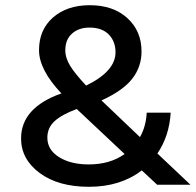

<svg xmlns="http://www.w3.org/2000/svg" viewBox="-20 -710 755 738"><path d="M231 -517Q231 -487 250 -456.5Q269 -426 311 -381Q424 -436 424 -509Q424 -551 398 -577.5Q372 -604 324 -604Q283 -604 257 -581Q231 -558 231 -517ZM712 0H584L525 -55Q443 8 322 8Q204 8 132.5 -45Q61 -98 61 -178Q61 -296 216 -351Q130 -442 130 -517Q130 -596 184 -643Q238 -690 325 -690Q415 -690 469.5 -640.5Q524 -591 524 -512Q524 -453 488 -407Q452 -361 370 -324L518 -183Q541 -223 544 -277H636Q631 -188 585 -120ZM321 -78Q403 -78 459 -118L276 -290L275 -291Q216 -269 189 -243.5Q162 -218 162 -181Q162 -134 207 -106Q252 -78 321 -78Z"/></svg>

Font: Hind Madurai Medium
Style: Regular
Weight: 500
Designer: Jyotish Sonowal
Foundry: Indian Type Foundry
Version: Version 1.001;PS 1.0;hotconv 1.0.86;makeotf.lib2.5.63406; tt